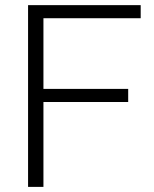

<svg xmlns="http://www.w3.org/2000/svg" viewBox="-20 -731 602 751"><path d="M481.4 -332H149.9V0H89.8V-710.9H530.3V-659.7H149.9V-383.3H481.4Z"/></svg>

Font: SteelSelectRoboto
Style: Regular
Weight: 300
Designer: Google
Version: Version 2.137; 2017